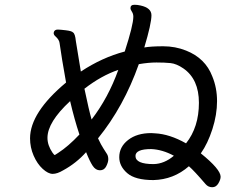

<svg xmlns="http://www.w3.org/2000/svg" viewBox="-20 -772 1040 805"><path d="M624 -84Q669 -85 709 -119Q661 -145 614 -147Q548 -147 548 -118Q548 -84 624 -84ZM210 -122 224 -131Q266 -158 313 -208Q292 -271 274 -348Q179 -260 179 -194Q179 -163 200 -132Q207 -122 210 -122ZM364 -271Q434 -362 476 -479Q405 -455 334 -400Q353 -309 364 -271ZM870 13Q853 13 842 0Q794 -56 772 -75Q708 -19 623 -17Q547 -17 513.5 -46Q480 -75 480 -113Q480 -156 517 -185Q554 -214 614 -214L630 -213Q691 -210 760 -171Q814 -239 814 -341Q814 -440 749 -485Q720 -505 695 -507.5Q670 -510 636 -510Q603 -510 562 -503Q499 -325 391 -192Q404 -164 414 -149Q424 -134 429 -125.5Q434 -117 434 -104Q434 -92 425.5 -75Q417 -58 399 -58Q381 -58 368.5 -77Q356 -96 341 -134Q300 -88 245 -58Q220 -43 201 -43Q182 -43 159 -64Q136 -85 121 -119.5Q106 -154 106 -192Q106 -300 257 -426Q238 -532 230 -590Q229 -605 212 -620Q205 -626 205 -634Q207 -648 222 -648Q232 -648 256.5 -645Q281 -642 286 -636Q295 -631 298 -600L319 -472Q408 -531 503 -556Q539 -667 539 -702Q539 -714 533 -723Q527 -732 527 -738Q527 -752 544 -752Q556 -752 569 -749Q615 -739 615 -708Q615 -673 585 -573Q614 -578 664 -578Q715 -578 760 -560Q841 -528 870 -452Q890 -404 890 -348Q890 -291 870.5 -230.5Q851 -170 822 -129Q905 -62 905 -31Q905 -19 895.5 -3Q886 13 870 13Z"/></svg>

Font: ToneOZ-Pinyin-WenKai-Medium
Style: Medium
Weight: 700
Designer: Fontworks Inc.
Foundry: ToneOZ
Version: Version 0.240331